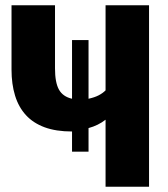

<svg xmlns="http://www.w3.org/2000/svg" viewBox="-20 -713 640 733"><path d="M255 -134V-211Q194 -211 150.5 -227Q107 -243 79 -273.5Q51 -304 37.5 -348Q24 -392 24 -447V-693H190V-452Q190 -398 205 -371Q220 -344 255 -336V-560H318V-336Q341 -341 356.5 -349Q372 -357 383 -368V-693H549V0H383V-256Q355 -234 318 -224V-134Z"/></svg>

Font: Qzxlaeiskcpccdgjqmyffctclhy
Style: Regular
Weight: 700
Monospace: yes
Designer: Carrois Corporate & Edenspiekermann
Foundry: Carrois Corporate GbR & Edenspiekermann AG
Version: Version 2.001